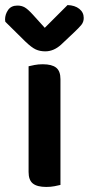

<svg xmlns="http://www.w3.org/2000/svg" viewBox="-45 -731 351 759"><path d="M138 8Q102 8 85 -5.5Q68 -19 68 -51V-469Q76 -471 91 -474Q106 -477 124 -477Q160 -477 177 -463.5Q194 -450 194 -418V0Q186 2 171 5Q156 8 138 8ZM132 -621 222 -711Q251 -710 268.5 -696Q286 -682 286 -660Q286 -644 276.5 -632.5Q267 -621 249 -604L196 -554Q167 -528 134 -528Q113 -528 96.5 -535.5Q80 -543 55 -567L-24 -645Q-25 -649 -25 -654Q-25 -674 -13 -691.5Q-1 -709 24 -709Q40 -709 52.5 -702Q65 -695 85 -673Z"/></svg>

Font: Baloo Da 2 SemiBold
Style: Regular
Weight: 600
Designer: Noopur Datye, Sulekha Rajkumar and Ek Type
Foundry: Ek Type
Version: Version 1.640;hotconv 1.0.111;makeotfexe 2.5.65597; ttfautoh